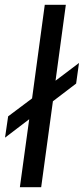

<svg xmlns="http://www.w3.org/2000/svg" viewBox="-20 -782 350 802"><path d="M14 -296 1 -207 102 -284 63 0H152L201 -359L298 -433L310 -519L212 -445L255 -762H167L114 -371Z"/></svg>

Font: Cheyenne Sans
Style: Italic
Weight: 400
Italic angle: -8.13011°
Designer: The Public Sans project authors (U.S. Web Design System), Libre Franklin designed by Pablo Impallari and Rodrigo Fuenzal
Foundry: The Cheyenne Sans Project Authors
Version: Version 2.007